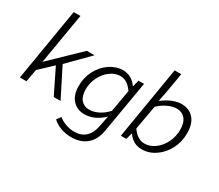

<svg xmlns="http://www.w3.org/2000/svg" viewBox="-170 -1173 2058 1807"><g transform="rotate(30 858.5 -270.0)"><path d="M174 -786H247L154 -237H157L463 -532H547L328 -311L485 0H411L279 -268L139 -136L114 0H43Z M535 172 567 127Q601 154 647 170.5Q693 187 740 187Q814 187 860.5 144.5Q907 102 922 22L945 -95Q847 -3 740 -3Q662 -3 612 -56Q562 -109 562 -211Q562 -302 603 -378.5Q644 -455 711 -500Q778 -545 853 -545Q901 -545 939.5 -522.5Q978 -500 1002 -463H1007L1025 -532H1085L989 32Q971 137 906.5 191.5Q842 246 739 246Q682 246 629.5 227.5Q577 209 535 172ZM950 -161 992 -400Q961 -444 928.5 -464.5Q896 -485 857 -485Q800 -485 748.5 -446.5Q697 -408 666 -346Q635 -284 635 -216Q635 -140 668.5 -101.5Q702 -63 758 -63Q805 -63 857 -89Q909 -115 950 -161Z M1222 -69H1219L1199 0H1140L1271 -786H1343L1306 -570L1285 -464H1287Q1396 -545 1489 -545Q1570 -545 1619.5 -490.5Q1669 -436 1669 -331Q1669 -237 1627.5 -158Q1586 -79 1517.5 -33Q1449 13 1373 13Q1323 13 1284.5 -9.5Q1246 -32 1222 -69ZM1596 -326Q1596 -405 1561.5 -445Q1527 -485 1471 -485Q1426 -485 1373.5 -460.5Q1321 -436 1279 -395L1232 -132Q1290 -47 1368 -47Q1427 -47 1480 -86Q1533 -125 1564.5 -189.5Q1596 -254 1596 -326Z"/></g></svg>

Font: Nebula Sans Book
Style: Regular
Weight: 400
Italic angle: -9°
Designer: Paul D. Hunt for Adobe (as Source Sans)
Foundry: Nebula Entertainment & Broadcasting LLC
Version: Version 1.010